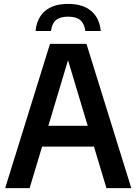

<svg xmlns="http://www.w3.org/2000/svg" viewBox="-20 -965 700 985"><path d="M526 0 462 -213H196L132 0H6.5L236.5 -740H423.5L653.5 0ZM228 -319.5H430L329 -656ZM329.5 -945Q405 -945 447.8 -908.8Q490.5 -872.5 497 -806H418Q412.5 -844 391.8 -861.8Q371 -879.5 329.5 -879.5Q288 -879.5 267.2 -861.8Q246.5 -844 241.5 -806H162.5Q169 -873 211.5 -909Q254 -945 329.5 -945Z"/></svg>

Font: Encode Sans Semi Condensed SmBd
Style: Regular
Weight: 600
Width: 4
Designer: Multiple Designers
Foundry: Impallari Type
Version: Version 2.000